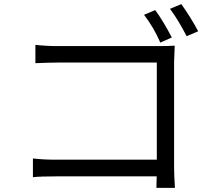

<svg xmlns="http://www.w3.org/2000/svg" viewBox="-20 -874 1040 933"><path d="M815 -692 759 -667Q727 -741 680 -802L734 -825Q769 -779 815 -692ZM943 -722 887 -698Q844 -781 806 -831L861 -854Q907 -790 943 -722ZM262 -650H754Q789 -650 829 -652Q826 -583 826 -574V-58Q826 -25 830 39H740Q740 19 741 3Q742 -14 742 -49V-570H263Q224 -570 152 -567V-656Q205 -650 262 -650ZM251 -98H787V-17H253Q176 -17 140 -13V-104Q190 -98 251 -98Z"/></svg>

Font: Merged Yaku Han JP
Style: Regular
Weight: 400
Designer: Ryoko NISHIZUKA 西塚涼子 (kana, bopomofo & ideographs); Paul D. Hunt (Latin, Greek & Cyrillic); Sandoll Communications 산돌커뮤니
Foundry: Adobe
Version: Version 2.004